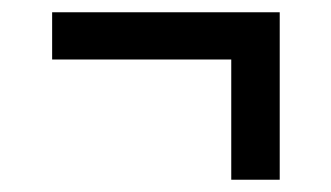

<svg xmlns="http://www.w3.org/2000/svg" viewBox="-20 -412 540 313"><path d="M357 -119V-315H65V-392H436V-119Z"/></svg>

Font: Noto Sans Mono ExtraCondensed Medium
Style: Regular
Weight: 500
Width: 2
Designer: Monotype Design Team
Foundry: Monotype Imaging Inc.
Version: Version 2.014